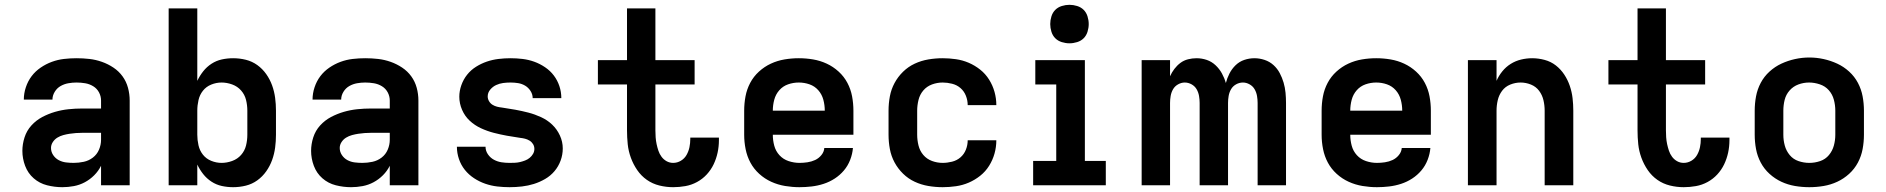

<svg xmlns="http://www.w3.org/2000/svg" viewBox="-20 -770 7840 798"><path d="M239 8Q207 8 175.5 0Q144 -8 120 -29Q96 -50 84.5 -80.5Q73 -111 73 -143Q73 -171 82 -199Q91 -227 110.5 -248.5Q130 -270 155.5 -283.5Q181 -297 208.5 -305Q236 -313 264.5 -316Q293 -319 322 -319H400V-352Q400 -370 391.5 -386Q383 -402 367.5 -411.5Q352 -421 334 -424Q316 -427 298 -427Q281 -427 264 -424Q247 -421 232 -412.5Q217 -404 207.5 -388.5Q198 -373 198 -356H79Q79 -356 79 -356Q79 -356 79 -356Q79 -382 87.5 -407.5Q96 -433 111.5 -453.5Q127 -474 149 -489Q171 -504 195.5 -513Q220 -522 246 -525Q272 -528 298 -528Q325 -528 351.5 -525Q378 -522 403.5 -513Q429 -504 451.5 -489Q474 -474 489.5 -452.5Q505 -431 512 -405Q519 -379 519 -352V0H400V-81Q389 -59 371.5 -41.5Q354 -24 332.5 -12.5Q311 -1 287 3.5Q263 8 239 8ZM286 -93Q307 -93 328 -97.5Q349 -102 366 -115Q383 -128 391.5 -148Q400 -168 400 -189V-218H322Q309 -218 295.5 -217Q282 -216 269 -214Q256 -212 243 -208.5Q230 -205 218.5 -198Q207 -191 199.5 -179.5Q192 -168 192 -155Q192 -139 201 -125.5Q210 -112 224 -104.5Q238 -97 254 -95Q270 -93 286 -93Z M949 8Q925 8 902 3Q879 -2 859 -15Q839 -28 824.5 -46.5Q810 -65 800 -86V0H681V-735H800V-434Q810 -455 824.5 -473.5Q839 -492 859 -505Q879 -518 902 -523Q925 -528 949 -528Q976 -528 1002 -521.5Q1028 -515 1049.5 -499.5Q1071 -484 1086.5 -462Q1102 -440 1111 -415Q1120 -390 1123.5 -363.5Q1127 -337 1127 -310V-210Q1127 -183 1123.5 -156.5Q1120 -130 1111 -105Q1102 -80 1086.5 -58Q1071 -36 1049.5 -20.5Q1028 -5 1002 1.5Q976 8 949 8ZM901 -93Q923 -93 945 -101Q967 -109 982 -126Q997 -143 1002.5 -165Q1008 -187 1008 -210V-310Q1008 -333 1002.5 -355Q997 -377 982 -394Q967 -411 945 -419Q923 -427 901 -427Q879 -427 858 -418.5Q837 -410 823.5 -393Q810 -376 805 -354Q800 -332 800 -310V-210Q800 -188 805 -166Q810 -144 823.5 -127Q837 -110 858 -101.5Q879 -93 901 -93Z M1439 8Q1407 8 1375.5 0Q1344 -8 1320 -29Q1296 -50 1284.5 -80.5Q1273 -111 1273 -143Q1273 -171 1282 -199Q1291 -227 1310.5 -248.5Q1330 -270 1355.5 -283.5Q1381 -297 1408.5 -305Q1436 -313 1464.5 -316Q1493 -319 1522 -319H1600V-352Q1600 -370 1591.5 -386Q1583 -402 1567.5 -411.5Q1552 -421 1534 -424Q1516 -427 1498 -427Q1481 -427 1464 -424Q1447 -421 1432 -412.5Q1417 -404 1407.5 -388.5Q1398 -373 1398 -356H1279Q1279 -356 1279 -356Q1279 -356 1279 -356Q1279 -382 1287.5 -407.5Q1296 -433 1311.5 -453.5Q1327 -474 1349 -489Q1371 -504 1395.5 -513Q1420 -522 1446 -525Q1472 -528 1498 -528Q1525 -528 1551.5 -525Q1578 -522 1603.5 -513Q1629 -504 1651.5 -489Q1674 -474 1689.5 -452.5Q1705 -431 1712 -405Q1719 -379 1719 -352V0H1600V-81Q1589 -59 1571.5 -41.5Q1554 -24 1532.5 -12.5Q1511 -1 1487 3.5Q1463 8 1439 8ZM1486 -93Q1507 -93 1528 -97.5Q1549 -102 1566 -115Q1583 -128 1591.5 -148Q1600 -168 1600 -189V-218H1522Q1509 -218 1495.5 -217Q1482 -216 1469 -214Q1456 -212 1443 -208.5Q1430 -205 1418.5 -198Q1407 -191 1399.5 -179.5Q1392 -168 1392 -155Q1392 -139 1401 -125.5Q1410 -112 1424 -104.5Q1438 -97 1454 -95Q1470 -93 1486 -93Z M2098 8Q2072 8 2046.5 5Q2021 2 1996.5 -6.5Q1972 -15 1950 -29.5Q1928 -44 1912 -64Q1896 -84 1887.5 -109Q1879 -134 1879 -160H1998Q1998 -143 2008 -128.5Q2018 -114 2033 -106Q2048 -98 2064.5 -95.5Q2081 -93 2098 -93Q2109 -93 2120 -93.5Q2131 -94 2141.5 -96.5Q2152 -99 2162.5 -103Q2173 -107 2181.5 -114Q2190 -121 2195.5 -130.5Q2201 -140 2201 -151Q2201 -162 2195.5 -171Q2190 -180 2181 -185.5Q2172 -191 2162 -193.5Q2152 -196 2142 -197Q2114 -201 2086.5 -206Q2059 -211 2032 -218Q2005 -225 1979 -237Q1953 -249 1932.5 -268Q1912 -287 1900.5 -313.5Q1889 -340 1889 -368Q1889 -392 1897.5 -416Q1906 -440 1921.5 -459.5Q1937 -479 1958.5 -492.5Q1980 -506 2003.5 -514Q2027 -522 2052 -525Q2077 -528 2102 -528Q2127 -528 2152 -525Q2177 -522 2200.5 -513.5Q2224 -505 2245.5 -490.5Q2267 -476 2282 -456Q2297 -436 2305 -412Q2313 -388 2313 -362H2194Q2194 -378 2185 -392Q2176 -406 2162.5 -414Q2149 -422 2133.5 -424.5Q2118 -427 2102 -427Q2086 -427 2071 -425Q2056 -423 2042 -416.5Q2028 -410 2017.5 -397.5Q2007 -385 2007 -369Q2007 -359 2012.5 -349.5Q2018 -340 2027 -334.5Q2036 -329 2046 -326.5Q2056 -324 2066 -323Q2094 -319 2121.5 -314Q2149 -309 2176 -302Q2203 -295 2229 -283Q2255 -271 2275 -252Q2295 -233 2307 -207Q2319 -181 2319 -153Q2319 -127 2310 -102.5Q2301 -78 2284.5 -58.5Q2268 -39 2245.5 -26Q2223 -13 2199 -5.5Q2175 2 2149.5 5Q2124 8 2098 8Z M2778 8Q2749 8 2720.5 1Q2692 -6 2668.5 -22.5Q2645 -39 2628.5 -63Q2612 -87 2602 -114.5Q2592 -142 2589 -170.5Q2586 -199 2586 -228V-419H2465V-520H2586V-735H2704V-520H2867V-419H2704V-228Q2704 -214 2705 -199.5Q2706 -185 2709 -171Q2712 -157 2716.5 -143.5Q2721 -130 2729.5 -118.5Q2738 -107 2750.5 -100Q2763 -93 2778 -93Q2795 -93 2810 -102Q2825 -111 2833.5 -126Q2842 -141 2845.5 -158Q2849 -175 2849 -192Q2849 -194 2849 -195.5Q2849 -197 2849 -198H2968Q2968 -195 2968 -192.5Q2968 -190 2968 -187Q2968 -161 2962.5 -135.5Q2957 -110 2946 -87Q2935 -64 2917.5 -45Q2900 -26 2877 -13.5Q2854 -1 2828.5 3.5Q2803 8 2778 8Z M3303 8Q3273 8 3243 3Q3213 -2 3185.5 -14.5Q3158 -27 3135.5 -47.5Q3113 -68 3099 -94Q3085 -120 3079 -150Q3073 -180 3073 -210V-310Q3073 -340 3078.5 -369.5Q3084 -399 3098 -425.5Q3112 -452 3134.5 -472.5Q3157 -493 3184 -505.5Q3211 -518 3240.5 -523Q3270 -528 3300 -528Q3330 -528 3359.5 -523Q3389 -518 3416 -505.5Q3443 -493 3465.5 -472.5Q3488 -452 3502 -425.5Q3516 -399 3521.5 -369.5Q3527 -340 3527 -310V-210H3192Q3192 -187 3198 -164.5Q3204 -142 3219.5 -125Q3235 -108 3257.5 -100.5Q3280 -93 3303 -93Q3319 -93 3336 -95.5Q3353 -98 3368 -105Q3383 -112 3394 -125.5Q3405 -139 3406 -155H3525Q3523 -130 3513.5 -105.5Q3504 -81 3487.5 -61.5Q3471 -42 3449.5 -28Q3428 -14 3403.5 -6Q3379 2 3353.5 5Q3328 8 3303 8ZM3192 -310H3408Q3408 -333 3402 -355.5Q3396 -378 3381 -395Q3366 -412 3344.5 -419.5Q3323 -427 3300 -427Q3277 -427 3255.5 -419.5Q3234 -412 3219 -395Q3204 -378 3198 -355.5Q3192 -333 3192 -310Z M3898 8Q3868 8 3838.5 3Q3809 -2 3782 -14.5Q3755 -27 3733.5 -48Q3712 -69 3698 -95Q3684 -121 3678.5 -150.5Q3673 -180 3673 -210V-310Q3673 -340 3678.5 -369.5Q3684 -399 3698 -425Q3712 -451 3733.5 -472Q3755 -493 3782 -505.5Q3809 -518 3838.5 -523Q3868 -528 3898 -528Q3925 -528 3953 -524Q3981 -520 4006.5 -509Q4032 -498 4054 -480.5Q4076 -463 4091 -439Q4106 -415 4113.5 -388Q4121 -361 4121 -333Q4121 -333 4121 -333Q4121 -333 4121 -333H4002Q4002 -333 4002 -333Q4002 -333 4002 -333Q4002 -353 3994.5 -372Q3987 -391 3972 -404Q3957 -417 3937 -422Q3917 -427 3898 -427Q3875 -427 3853.5 -419Q3832 -411 3817.5 -394Q3803 -377 3797.5 -354.5Q3792 -332 3792 -310V-210Q3792 -188 3797.5 -165.5Q3803 -143 3817.5 -126Q3832 -109 3853.5 -101Q3875 -93 3898 -93Q3917 -93 3937 -98Q3957 -103 3972 -116Q3987 -129 3994.5 -148Q4002 -167 4002 -187Q4002 -187 4002 -187Q4002 -187 4002 -187H4121Q4121 -187 4121 -187Q4121 -187 4121 -187Q4121 -159 4113.5 -132Q4106 -105 4091 -81Q4076 -57 4054 -39.5Q4032 -22 4006.5 -11Q3981 0 3953 4Q3925 8 3898 8Z M4274 0V-101H4370V-419H4283V-520H4489V-101H4576V0ZM4425 -590Q4409 -590 4393 -595Q4377 -600 4366 -611Q4355 -622 4350 -638Q4345 -654 4345 -670Q4345 -686 4350 -702Q4355 -718 4366 -729Q4377 -740 4393 -745Q4409 -750 4425 -750Q4441 -750 4457 -745Q4473 -740 4484 -729Q4495 -718 4500 -702Q4505 -686 4505 -670Q4505 -654 4500 -638Q4495 -622 4484 -611Q4473 -600 4457 -595Q4441 -590 4425 -590Z M4725 0V-520H4843V-453Q4850 -469 4861 -483.5Q4872 -498 4886 -508.5Q4900 -519 4917.5 -523.5Q4935 -528 4953 -528Q4975 -528 4995.5 -521Q5016 -514 5032 -499Q5048 -484 5058.5 -465Q5069 -446 5075 -425Q5080 -445 5090 -464.5Q5100 -484 5115.5 -499Q5131 -514 5151.5 -521Q5172 -528 5194 -528Q5215 -528 5236 -521Q5257 -514 5273 -499.5Q5289 -485 5299 -466Q5309 -447 5315 -426.5Q5321 -406 5323 -384.5Q5325 -363 5325 -342V0H5207V-342Q5207 -356 5204.5 -371Q5202 -386 5194.5 -399Q5187 -412 5173.5 -419.5Q5160 -427 5146 -427Q5131 -427 5117.5 -419.5Q5104 -412 5096.5 -399Q5089 -386 5086.5 -371Q5084 -356 5084 -342V0H4966V-342Q4966 -356 4963.5 -371Q4961 -386 4953.5 -399Q4946 -412 4932.5 -419.5Q4919 -427 4904 -427Q4890 -427 4876.5 -419.5Q4863 -412 4855.5 -399Q4848 -386 4845.5 -371Q4843 -356 4843 -342V0Z M5703 8Q5673 8 5643 3Q5613 -2 5585.5 -14.5Q5558 -27 5535.5 -47.5Q5513 -68 5499 -94Q5485 -120 5479 -150Q5473 -180 5473 -210V-310Q5473 -340 5478.5 -369.5Q5484 -399 5498 -425.5Q5512 -452 5534.5 -472.5Q5557 -493 5584 -505.5Q5611 -518 5640.5 -523Q5670 -528 5700 -528Q5730 -528 5759.5 -523Q5789 -518 5816 -505.5Q5843 -493 5865.5 -472.5Q5888 -452 5902 -425.5Q5916 -399 5921.5 -369.5Q5927 -340 5927 -310V-210H5592Q5592 -187 5598 -164.5Q5604 -142 5619.5 -125Q5635 -108 5657.5 -100.5Q5680 -93 5703 -93Q5719 -93 5736 -95.5Q5753 -98 5768 -105Q5783 -112 5794 -125.5Q5805 -139 5806 -155H5925Q5923 -130 5913.5 -105.5Q5904 -81 5887.5 -61.5Q5871 -42 5849.5 -28Q5828 -14 5803.5 -6Q5779 2 5753.5 5Q5728 8 5703 8ZM5592 -310H5808Q5808 -333 5802 -355.5Q5796 -378 5781 -395Q5766 -412 5744.5 -419.5Q5723 -427 5700 -427Q5677 -427 5655.5 -419.5Q5634 -412 5619 -395Q5604 -378 5598 -355.5Q5592 -333 5592 -310Z M6081 0V-520H6200V-434Q6209 -455 6224 -473.5Q6239 -492 6259 -504.5Q6279 -517 6302 -522.5Q6325 -528 6348 -528Q6374 -528 6400 -521Q6426 -514 6446.5 -498Q6467 -482 6481.5 -460Q6496 -438 6504.5 -413Q6513 -388 6516 -362Q6519 -336 6519 -310V0H6400V-310Q6400 -332 6395 -353.5Q6390 -375 6377 -392.5Q6364 -410 6343 -418.5Q6322 -427 6300 -427Q6278 -427 6257 -418.5Q6236 -410 6223 -392.5Q6210 -375 6205 -353.5Q6200 -332 6200 -310V0Z M6978 8Q6949 8 6920.5 1Q6892 -6 6868.5 -22.5Q6845 -39 6828.5 -63Q6812 -87 6802 -114.5Q6792 -142 6789 -170.5Q6786 -199 6786 -228V-419H6665V-520H6786V-735H6904V-520H7067V-419H6904V-228Q6904 -214 6905 -199.5Q6906 -185 6909 -171Q6912 -157 6916.5 -143.5Q6921 -130 6929.5 -118.5Q6938 -107 6950.5 -100Q6963 -93 6978 -93Q6995 -93 7010 -102Q7025 -111 7033.5 -126Q7042 -141 7045.5 -158Q7049 -175 7049 -192Q7049 -194 7049 -195.5Q7049 -197 7049 -198H7168Q7168 -195 7168 -192.5Q7168 -190 7168 -187Q7168 -161 7162.5 -135.5Q7157 -110 7146 -87Q7135 -64 7117.5 -45Q7100 -26 7077 -13.5Q7054 -1 7028.5 3.5Q7003 8 6978 8Z M7500 8Q7470 8 7440.5 3Q7411 -2 7384 -14.5Q7357 -27 7334.5 -47.5Q7312 -68 7298 -94.5Q7284 -121 7278.5 -150.5Q7273 -180 7273 -210V-310Q7273 -340 7278.5 -369.5Q7284 -399 7298 -425.5Q7312 -452 7334.5 -472.5Q7357 -493 7384 -505.5Q7411 -518 7440.5 -524.5Q7470 -531 7500 -531Q7530 -531 7559.5 -524.5Q7589 -518 7616 -505.5Q7643 -493 7665.5 -472.5Q7688 -452 7702 -425.5Q7716 -399 7721.5 -369.5Q7727 -340 7727 -310V-210Q7727 -180 7721.5 -150.5Q7716 -121 7702 -94.5Q7688 -68 7665.5 -47.5Q7643 -27 7616 -14.5Q7589 -2 7559.5 3Q7530 8 7500 8ZM7500 -93Q7523 -93 7545 -100.5Q7567 -108 7581.5 -125.5Q7596 -143 7602 -165Q7608 -187 7608 -210V-310Q7608 -333 7602 -355.5Q7596 -378 7581 -395Q7566 -412 7543.5 -419.5Q7521 -427 7499 -427Q7476 -427 7454.5 -419Q7433 -411 7418 -394Q7403 -377 7397.5 -355Q7392 -333 7392 -310V-210Q7392 -187 7398 -165Q7404 -143 7418.5 -125.5Q7433 -108 7455 -100.5Q7477 -93 7500 -93Z"/></svg>

Font: Zed Sans Extended
Style: Bold
Weight: 700
Width: 7
Designer: Belleve Invis
Foundry: Belleve Invis
Version: Version 1.0.0; ttfautohint (v1.8.4)